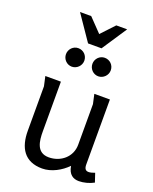

<svg xmlns="http://www.w3.org/2000/svg" viewBox="-167 -1006 888 1112"><g transform="rotate(20 276.5 -450.5)"><path d="M277 -832 198 -914H129L235 -759H318L420 -913H353ZM249 -657C249 -689 224 -714 192 -714C161 -714 136 -688 136 -657C136 -626 161 -600 192 -600C223 -600 249 -626 249 -657ZM412 -657C412 -689 387 -714 355 -714C324 -714 299 -688 299 -657C299 -626 324 -600 355 -600C386 -600 412 -626 412 -657ZM163 -497H67L80 -438V-164C80 -61 122 13 232 13C289 13 346 -19 385 -59C393 -8 422 9 457 9C486 9 521 0 548 -15L530 -69C514 -63 502 -60 492 -60C473 -60 465 -72 465 -97V-497H369C370 -492 382 -440 382 -438V-188C382 -112 319 -61 246 -61C170 -61 163 -132 163 -191Z"/></g></svg>

Font: Rosario
Style: Regular
Weight: 400
Designer: Hector Gatti
Foundry: Omnibus Type
Version: Version 1.100